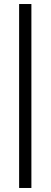

<svg xmlns="http://www.w3.org/2000/svg" viewBox="-20 -740 251 954"><path d="M136 194H75V-720H136Z"/></svg>

Font: Gilda Display
Style: Regular
Weight: 400
Designer: Eduardo Rodriguez Tunni
Foundry: Eduardo Rodriguez Tunni
Version: Version 1.002; ttfautohint (v1.8.4.7-5d5b);gftools[0.9.22]